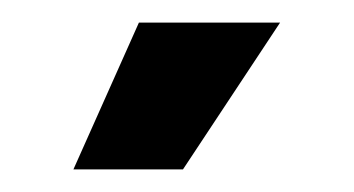

<svg xmlns="http://www.w3.org/2000/svg" viewBox="-20 -720 313 170"><path d="M103 -700 45 -570H142L228 -700Z"/></svg>

Font: Space Text SemiBold
Style: Regular
Weight: 600
Designer: Florian Karsten (Space Text), Colophon Foundry (Space Mono)
Foundry: Florian Karsten
Version: Version 1.003;PS 001.003;hotconv 1.0.88;makeotf.lib2.5.64775